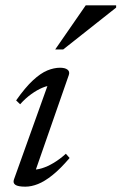

<svg xmlns="http://www.w3.org/2000/svg" viewBox="-20 -690 456 720"><path d="M32.5 -17.5 162.5 -380.5 177 -369.5Q161 -370 140.2 -361.5Q119.5 -353 97.5 -337.2Q75.5 -321.5 55.5 -299L40.5 -313.5Q75 -362.5 103.8 -389Q132.5 -415.5 157.5 -425.8Q182.5 -436 205 -436Q224 -436 233.2 -428.8Q242.5 -421.5 238 -408.5L108 -35.5L99.5 -54.5Q116 -52.5 137.2 -59Q158.5 -65.5 181.8 -79.5Q205 -93.5 227 -113.5L241 -97.5Q206 -56.5 176.5 -33Q147 -9.5 122.2 0.2Q97.5 10 75 10Q47.5 10 37.5 3Q27.5 -4 32.5 -17.5ZM187 -504.5 301.5 -670H415.5V-661.5L217 -504.5Z"/></svg>

Font: Newsreader Text
Style: Italic
Weight: 400
Italic angle: -17°
Designer: Hugues Gentile
Foundry: Production Type
Version: Version 1.001